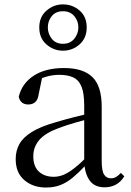

<svg xmlns="http://www.w3.org/2000/svg" viewBox="-20 -841 597 876"><path d="M189.7 14.6Q130.5 14.6 91.1 -19.1Q51.6 -52.8 51.6 -115.1Q51.6 -153.9 68.8 -184.3Q85.9 -214.6 125.4 -239Q164.9 -263.5 230.9 -282.3Q272.8 -294.9 318.8 -306.7Q364.8 -318.5 404.8 -327.7V-303.3Q364.8 -293.3 323.7 -281.5Q282.6 -269.7 248.6 -257Q185.3 -233.6 158.6 -201.7Q131.9 -169.7 131.9 -128.2Q131.9 -81.6 157.5 -58Q183.2 -34.4 225.1 -34.4Q247.6 -34.4 269.6 -43.3Q291.6 -52.2 319.7 -74.2Q347.7 -96.3 385.8 -134.4L394.5 -87.1H370.9Q339.7 -53.7 312.5 -31.1Q285.2 -8.4 256.1 3.1Q227 14.6 189.7 14.6ZM456.8 13.6Q412.1 13.6 389.8 -16.6Q367.5 -46.7 364.2 -99.7V-103.3V-359Q364.2 -415 352.1 -445.3Q339.9 -475.6 314.7 -487.6Q289.6 -499.6 250 -499.6Q221.3 -499.6 192.1 -491.4Q162.9 -483.2 129.7 -464.7L173.2 -491.9L156.8 -412.7Q153.2 -386 140.7 -375.2Q128.1 -364.3 109.4 -364.3Q73.2 -364.3 65.5 -399.7Q80.4 -461 134.1 -495.8Q187.8 -530.6 272.2 -530.6Q359.5 -530.6 401.8 -489.2Q444 -447.8 444 -354.6V-107.7Q444 -60.8 455.1 -44.2Q466.1 -27.5 486.4 -27.5Q499 -27.5 509 -33.2Q519 -38.8 531.4 -52.1L547.1 -36.7Q531.2 -10.7 508.6 1.4Q486 13.6 456.8 13.6ZM267.3 -641.2Q300.2 -641.2 318.8 -664.1Q337.5 -687.1 337.5 -715.7Q337.5 -745.6 318.8 -767.6Q300.2 -789.7 267.3 -789.7Q234.4 -789.7 216.3 -767.6Q198.2 -745.6 198.2 -715.7Q198.2 -687.1 216.3 -664.1Q234.4 -641.2 267.3 -641.2ZM267.3 -609.7Q225.2 -609.7 192.2 -638.1Q159.2 -666.6 159.2 -715.7Q159.2 -764.2 192.2 -792.6Q225.2 -821 267.3 -821Q310.5 -821 343 -793.1Q375.6 -765.2 375.6 -715.7Q375.6 -667.2 343 -638.4Q310.5 -609.7 267.3 -609.7Z"/></svg>

Font: Noto Serif KR
Style: Regular
Weight: 200
Designer: Ryoko NISHIZUKA 西塚涼子 (kana & ideographs); Frank Grießhammer (Latin, Greek & Cyrillic); Wenlong ZHANG 张文龙 (bopomofo); San
Foundry: Adobe
Version: Version 2.001;hotconv 1.1.0;makeotfexe 2.6.0